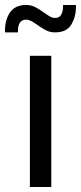

<svg xmlns="http://www.w3.org/2000/svg" viewBox="-38 -751 325 771"><path d="M82 -527H168V0H82ZM0 -698Q21 -731 67 -731Q86 -731 101.5 -723.5Q117 -716 138 -701Q153 -690 163 -684.5Q173 -679 183 -679Q201 -679 208 -692.5Q215 -706 215 -722Q215 -727 215 -731H267Q267 -725 267 -720Q267 -684 248.5 -652.5Q230 -621 183 -621Q164 -621 148.5 -628.5Q133 -636 112 -651Q96 -662 86.5 -667Q77 -672 67 -672Q34 -672 34 -626Q34 -624 34 -621H-18Q-18 -625 -18 -629Q-18 -668 0 -698Z"/></svg>

Font: Lopes Sans
Style: Regular
Weight: 400
Designer: Gabriel Lam, Diego Maldonado
Foundry: TypeRant, Foresti Design
Version: Version 4.000